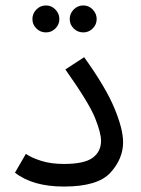

<svg xmlns="http://www.w3.org/2000/svg" viewBox="-20 -679 517 705"><path d="M35 -45Q100 6 215 6Q339 6 385.5 -45Q432 -96 432 -157Q432 -205 400 -282Q368 -359 289 -469L220 -424Q307 -301 329 -246Q351 -191 351 -162Q351 -122 320 -99.5Q289 -77 215 -77Q167 -77 131 -88.5Q95 -100 75 -114ZM286 -560Q306 -560 320.5 -574.5Q335 -589 335 -609Q335 -629 320.5 -644Q306 -659 286 -659Q265 -659 250.5 -644Q236 -629 236 -609Q236 -589 250.5 -574.5Q265 -560 286 -560ZM149 -560Q169 -560 183.5 -574.5Q198 -589 198 -609Q198 -629 183.5 -644Q169 -659 149 -659Q128 -659 113.5 -644Q99 -629 99 -609Q99 -589 113.5 -574.5Q128 -560 149 -560Z"/></svg>

Font: Noto Sans Arabic UI
Style: Regular
Weight: 400
Designer: Nadine Chahine - Monotype Design Team
Foundry: Monotype Imaging Inc.
Version: Version 1.900